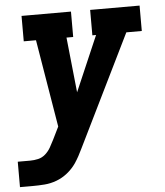

<svg xmlns="http://www.w3.org/2000/svg" viewBox="-59 -577 711 828"><g transform="rotate(-5 297.0 -162.5)"><path d="M-6 205V95H48Q65 95 82.5 91Q100 87 114 74.5Q128 62 137 46Q146 30 154 14L181 -41L118 -420H65V-530H279V-420H250L275 -181L378 -420H362V-530H576V-420H509L272 63Q265 78 256.5 93.5Q248 109 238 124Q222 147 200 164.5Q178 182 152.5 191.5Q127 201 100.5 203Q74 205 48 205Z"/></g></svg>

Font: Iosevka Slab XBdExObl
Style: Regular
Weight: 800
Width: 7
Italic angle: -9°
Monospace: yes
Designer: Belleve Invis
Foundry: Belleve Invis
Version: Version 11.1.0; ttfautohint (v1.8.3)